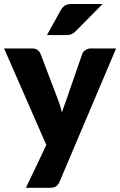

<svg xmlns="http://www.w3.org/2000/svg" viewBox="-24 -756 589 941"><path d="M545 -518.5 268 134.5Q261 150 251 157.2Q241 164.5 219 164.5H103L203 -45.5L-4 -518.5H133Q151 -518.5 160.8 -510.5Q170.5 -502.5 175 -491.5L260 -268Q272 -237.5 279.5 -205.5Q285 -221.5 290.5 -237.5Q296 -253.5 302 -269L379 -491.5Q383.5 -503 395 -510.8Q406.5 -518.5 420 -518.5ZM479 -736.5 349 -605Q337.5 -593.5 327 -588.8Q316.5 -584 299 -584H206L274 -706.5Q282.5 -721 294 -728.8Q305.5 -736.5 329 -736.5Z"/></svg>

Font: Lato
Style: Regular
Weight: 900
Designer: Lukasz Dziedzic with Adam Twardoch and Botio Nikoltchev
Foundry: tyPoland Lukasz Dziedzic
Version: Version 2.010; 2014-09-01; http://www.latofonts.com/; ttfaut